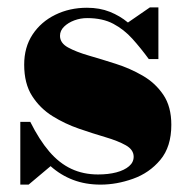

<svg xmlns="http://www.w3.org/2000/svg" viewBox="-20 -490 506 520"><path d="M35 10V-160H62Q86.5 -111 113.5 -79.5Q140.5 -48 173 -32.8Q205.5 -17.5 245.5 -17.5Q273.5 -17.5 295.2 -23.2Q317 -29 329.5 -39.8Q342 -50.5 342 -65.5Q342 -84.5 320.8 -96.5Q299.5 -108.5 265.5 -118.5Q231.5 -128.5 193.8 -141.5Q156 -154.5 122.2 -175.5Q88.5 -196.5 67 -230Q45.5 -263.5 45.5 -315Q45.5 -362 68.2 -396.5Q91 -431 129.8 -450Q168.5 -469 215.5 -469Q250 -469 277.5 -458Q305 -447 326.5 -429L386 -470H409V-330H383Q361 -360 338.5 -385Q316 -410 287 -425.5Q258 -441 216 -441Q198 -441 181.2 -434.8Q164.5 -428.5 153.5 -417.8Q142.5 -407 142.5 -393Q142.5 -373.5 164.2 -361.5Q186 -349.5 220.5 -339.5Q255 -329.5 293.5 -317.2Q332 -305 366.2 -285.2Q400.5 -265.5 422.2 -233.5Q444 -201.5 444 -152Q444 -92.5 414.2 -57Q384.5 -21.5 340.2 -5.8Q296 10 252.5 10Q211.5 10 178 -2.8Q144.5 -15.5 117 -40L57.5 10Z"/></svg>

Font: Bodoni Moda 9pt Black
Style: Regular
Weight: 900
Designer: Owen Earl
Foundry: indestructible type
Version: Version 2.005